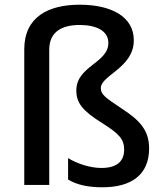

<svg xmlns="http://www.w3.org/2000/svg" viewBox="-20 -785 695 815"><path d="M548 -614C548 -714 453 -765 318 -765C184 -765 83 -712 83 -576V0H189V-574C189 -654 248 -679 318 -679C389 -679 440 -654 440 -603C440 -517 304 -505 304 -401C304 -348 330 -315 413 -263C486 -217 507 -194 507 -150C507 -101 477 -72 410 -72C359 -72 302 -93 269 -114V-23C305 -1 352 10 415 10C536 10 613 -42 613 -155C613 -234 570 -276 500 -322C426 -371 408 -384 408 -411C408 -466 548 -497 548 -614Z"/></svg>

Font: Noto Sans Bamum Medium
Style: Regular
Weight: 500
Designer: Monotype Design Team
Foundry: Monotype Imaging Inc.
Version: Version 2.002